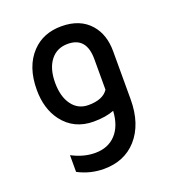

<svg xmlns="http://www.w3.org/2000/svg" viewBox="-119 -540 741 820"><g transform="rotate(-20 251.5 -129.5)"><path d="M336 -32Q298 -17 243 -17Q154 -17 103 -84Q60 -141 60 -227Q60 -333 117 -393Q168 -447 251 -447Q336 -447 382 -394Q423 -347 423 -271V-53Q423 60 364 126Q308 188 215 188Q153 188 98 159V83Q151 111 203 111Q262 111 297 73.5Q332 36 336 -32ZM336 -267Q336 -367 251 -367Q201 -367 172.5 -330Q144 -293 144 -229Q144 -166 171.5 -128.5Q199 -91 246 -91Q312 -91 336 -128Z"/></g></svg>

Font: Space Grotesk Medium
Style: Regular
Weight: 500
Designer: Florian Karsten
Foundry: Florian Karsten
Version: Version 2.000